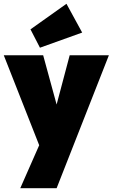

<svg xmlns="http://www.w3.org/2000/svg" viewBox="-23 -784 595 1014"><path d="M84 210H276L552 -492H345L276 -232L205 -492H-3L184 -17ZM138 -629 188 -532 411 -612 328 -764Z"/></svg>

Font: MV Cash Black
Style: Regular
Weight: 900
Designer: Rodrigo Fuenzalida
Foundry: fragTYPE
Version: Version 1.100;Glyphs 3.1.2 (3151)